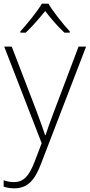

<svg xmlns="http://www.w3.org/2000/svg" viewBox="-23 -784 489 1046"><path d="M241 -764H205C181 -722 125 -654 88 -613V-606H117C153 -640 193 -686 223 -724C252 -686 291 -640 328 -606H357V-613C320 -653 265 -722 241 -764ZM0 -530 204 -4 166 96C135 176 106 208 52 208C31 208 15 204 -3 198V233C16 239 34 242 55 242C128 242 167 197 201 107L446 -530H405L273 -181C250 -122 235 -77 225 -47H223C213 -78 197 -122 174 -184L41 -530Z"/></svg>

Font: Noto Sans Sinhala ExtraLight
Style: Regular
Weight: 200
Designer: Jelle Bosma - Monotype Design Team
Foundry: Monotype Imaging Inc.
Version: Version 2.006